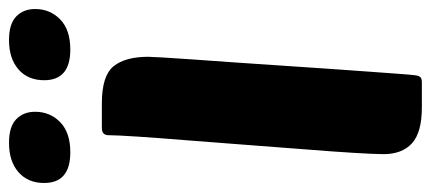

<svg xmlns="http://www.w3.org/2000/svg" viewBox="-298 -671 956 426"><g transform="rotate(-90 180.0 -458.0)"><path d="M155 0Q99 0 75 -22Q51 -44 51 -85Q51 -105 54 -153.5Q57 -202 62 -264Q67 -326 72 -395Q77 -464 82 -525Q87 -586 90 -632Q93 -678 93 -695Q93 -710 109 -710H164Q225 -710 246 -684Q267 -658 267 -607Q267 -602 265.5 -575Q264 -548 261 -507Q258 -466 254.5 -415.5Q251 -365 247.5 -312Q244 -259 240.5 -208.5Q237 -158 234 -117Q231 -76 229 -48.5Q227 -21 226 -15Q225 -7 222 -3.5Q219 0 210 0ZM-13 -838Q-13 -874 11 -895Q35 -916 76 -916Q112 -916 128.5 -900Q145 -884 145 -858Q145 -825 122 -802.5Q99 -780 55 -780Q-13 -780 -13 -838ZM215 -838Q215 -874 239 -895Q263 -916 304 -916Q340 -916 356.5 -900Q373 -884 373 -858Q373 -825 350 -802.5Q327 -780 283 -780Q215 -780 215 -838Z"/></g></svg>

Font: Poetsen One
Style: Regular
Weight: 400
Designer: Pablo Impallari, Rodrigo Fuenzalida
Foundry: Pablo Impallari, Rodrigo Fuenzalida
Version: Version 1.001; ttfautohint (v0.93) -l 8 -r 50 -G 200 -x 14 -